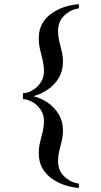

<svg xmlns="http://www.w3.org/2000/svg" viewBox="-20 -702 486 928"><path d="M361.3 206.5Q332.5 204.6 299.1 194.6Q265.6 184.6 235.6 164.8Q205.6 145 186.5 114Q167.5 83 167.5 39.6Q167.5 9.8 173.8 -15.4Q180.2 -40.5 186.3 -65.4Q192.4 -90.3 192.4 -119.1Q192.4 -147 177.5 -170.2Q162.6 -193.4 139.2 -207.5Q115.7 -221.7 90.8 -223.1V-251.5Q115.7 -252.4 138.9 -266.8Q162.1 -281.2 177.2 -304.4Q192.4 -327.6 192.4 -356Q192.4 -384.8 186.3 -410.2Q180.2 -435.5 173.8 -461.7Q167.5 -487.8 167.5 -518.1Q167.5 -561.5 186.8 -592Q206.1 -622.6 236.1 -641.8Q266.1 -661.1 299.6 -670.7Q333 -680.2 361.3 -681.6V-661.6Q322.8 -656.7 291.7 -627.7Q260.7 -598.6 260.7 -555.2Q260.7 -526.4 266.6 -502.2Q272.5 -478 278.3 -454.3Q284.2 -430.7 284.2 -402.3Q284.2 -359.4 264.4 -325.9Q244.6 -292.5 212.2 -270Q179.7 -247.6 141.6 -237.3Q180.2 -227.1 212.4 -204.6Q244.6 -182.1 264.4 -148.7Q284.2 -115.2 284.2 -72.3Q284.2 -44.4 278.3 -21Q272.5 2.4 266.6 26.6Q260.7 50.8 260.7 79.1Q260.7 123 291.7 151.9Q322.8 180.7 361.3 185.5Z"/></svg>

Font: Awami Nastaliq
Style: Bold
Weight: 700
Designer: Peter Martin, SIL International
Foundry: SIL International
Version: Version 3.100